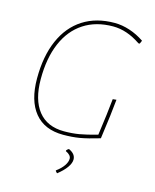

<svg xmlns="http://www.w3.org/2000/svg" viewBox="-125 -725 825 1020"><g transform="rotate(15 287.5 -215.5)"><path d="M542 -587 534 -569H527Q451 -621 375 -621Q281 -621 213.5 -577Q146 -533 110.5 -450Q75 -367 75 -252Q75 -138 124 -76.5Q173 -15 266 -15Q310 -15 348.5 -21.5Q387 -28 447 -45L462 -158L472 -247L492 -249L482 -158L465 -30Q398 -10 357 -3Q316 4 266 4Q163 4 109 -62Q55 -128 55 -250Q55 -372 93.5 -460Q132 -548 204.5 -594.5Q277 -641 378 -641Q419 -641 461.5 -627Q504 -613 542 -587ZM354 117Q354 137 337 161Q320 185 288 210L278 199L279 196Q305 177 319 156.5Q333 136 333 118Q333 98 303 84V80Q308 73 316 69Q354 86 354 117Z"/></g></svg>

Font: Luna Sans Thin
Style: Italic
Weight: 250
Italic angle: -7°
Designer: Juan Pablo del Peral
Foundry: Huerta Tipografica
Version: Version 2.001; ttfautohint (v1.5)